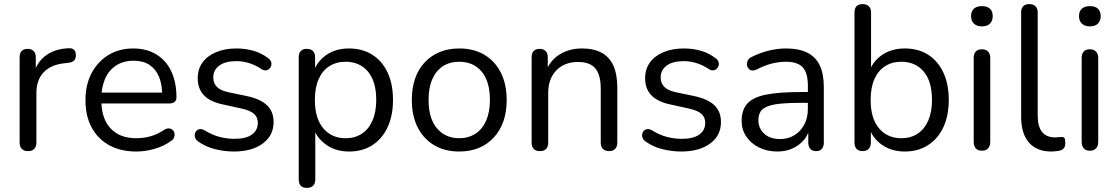

<svg xmlns="http://www.w3.org/2000/svg" viewBox="-20 -732 5466 939"><path d="M117 7Q97 7 86.5 -4Q76 -15 76 -35V-452Q76 -472 86 -482.5Q96 -493 115 -493Q134 -493 144.5 -482.5Q155 -472 155 -452V-371H145Q161 -430 206 -462Q251 -494 317 -496Q332 -497 341 -489.5Q350 -482 351 -464Q352 -447 343 -437Q334 -427 315 -425L299 -423Q231 -417 194.5 -379.5Q158 -342 158 -277V-35Q158 -15 147.5 -4Q137 7 117 7Z M647 9Q570 9 514.5 -21.5Q459 -52 428.5 -108Q398 -164 398 -242Q398 -318 428 -374.5Q458 -431 510.5 -463Q563 -495 632 -495Q681 -495 720 -478.5Q759 -462 786.5 -431Q814 -400 828.5 -356Q843 -312 843 -257Q843 -241 834 -233.5Q825 -226 808 -226H476Q480 -147 521 -104Q565 -56 647 -56Q681 -56 714.5 -65Q748 -74 780 -95Q793 -104 804 -104Q805 -104 811 -103.5Q817 -103 824 -96.5Q831 -90 832.5 -83.5Q834 -77 834 -74Q834 -67 830.5 -58Q827 -49 814 -41Q781 -17 736 -4Q691 9 647 9ZM757 -358Q741 -395 710.5 -415Q680 -435 634 -435Q583 -435 547.5 -411.5Q512 -388 494 -347Q481 -316 477 -279H773Q771 -325 757 -358Z M1124 9Q1079 9 1033.5 -2Q988 -13 949 -40Q939 -47 935 -56.5Q931 -66 932.5 -75.5Q934 -85 940.5 -92Q947 -99 956.5 -100.5Q966 -102 978 -96Q1017 -72 1053.5 -62.5Q1090 -53 1126 -53Q1183 -53 1212 -74Q1241 -95 1241 -131Q1241 -159 1222 -175.5Q1203 -192 1162 -201L1071 -221Q1008 -234 977.5 -266Q947 -298 947 -349Q947 -394 970.5 -426.5Q994 -459 1037 -477Q1080 -495 1137 -495Q1181 -495 1220.5 -483.5Q1260 -472 1292 -447Q1302 -440 1305.5 -430.5Q1309 -421 1306.5 -411.5Q1304 -402 1297 -395.5Q1290 -389 1280 -388Q1270 -387 1259 -394Q1229 -414 1198 -423.5Q1167 -433 1137 -433Q1081 -433 1052 -411Q1023 -389 1023 -353Q1023 -325 1041 -307Q1059 -289 1097 -281L1188 -262Q1253 -248 1285.5 -217.5Q1318 -187 1318 -135Q1318 -69 1265 -30Q1212 9 1124 9Z M1670 -56Q1716 -56 1749.5 -78Q1783 -100 1801.5 -142Q1820 -184 1820 -243Q1820 -334 1779.5 -382Q1739 -430 1670 -430Q1625 -430 1591 -408.5Q1557 -387 1538.5 -345.5Q1520 -304 1520 -243Q1520 -153 1561 -104.5Q1602 -56 1670 -56ZM1481 187Q1461 187 1451 176.5Q1441 166 1441 146V-452Q1441 -472 1451 -482.5Q1461 -493 1480 -493Q1500 -493 1510.5 -482.5Q1521 -472 1521 -452V-400Q1539 -437 1574 -462Q1621 -495 1687 -495Q1752 -495 1800.5 -464.5Q1849 -434 1875.5 -377.5Q1902 -321 1902 -243Q1902 -166 1875.5 -109.5Q1849 -53 1801 -22Q1753 9 1687 9Q1621 9 1574 -25Q1540 -49 1522 -84V146Q1522 166 1511 176.5Q1500 187 1481 187Z M2226 9Q2155 9 2103 -22Q2051 -53 2022.5 -109.5Q1994 -166 1994 -243Q1994 -301 2010 -347.5Q2026 -394 2057 -427Q2088 -460 2130.5 -477.5Q2173 -495 2226 -495Q2297 -495 2349 -464Q2401 -433 2429.5 -376.5Q2458 -320 2458 -243Q2458 -185 2442 -139Q2426 -93 2395 -59.5Q2364 -26 2321.5 -8.5Q2279 9 2226 9ZM2226 -56Q2271 -56 2305 -78Q2339 -100 2357.5 -142Q2376 -184 2376 -243Q2376 -334 2335.5 -382Q2295 -430 2226 -430Q2180 -430 2146.5 -408.5Q2113 -387 2094.5 -345.5Q2076 -304 2076 -243Q2076 -153 2117 -104.5Q2158 -56 2226 -56Z M2620 7Q2600 7 2590 -4Q2580 -15 2580 -35V-452Q2580 -472 2590 -482.5Q2600 -493 2619 -493Q2638 -493 2648.5 -482.5Q2659 -472 2659 -452V-366L2648 -378Q2669 -436 2716.5 -465.5Q2764 -495 2826 -495Q2884 -495 2922.5 -474Q2961 -453 2980 -410.5Q2999 -368 2999 -303V-35Q2999 -15 2988.5 -4Q2978 7 2959 7Q2939 7 2928.5 -4Q2918 -15 2918 -35V-298Q2918 -366 2891.5 -397.5Q2865 -429 2807 -429Q2740 -429 2700.5 -387.5Q2661 -346 2661 -277V-35Q2661 7 2620 7Z M3312 9Q3267 9 3221.5 -2Q3176 -13 3137 -40Q3127 -47 3123 -56.5Q3119 -66 3120.5 -75.5Q3122 -85 3128.5 -92Q3135 -99 3144.5 -100.5Q3154 -102 3166 -96Q3205 -72 3241.5 -62.5Q3278 -53 3314 -53Q3371 -53 3400 -74Q3429 -95 3429 -131Q3429 -159 3410 -175.5Q3391 -192 3350 -201L3259 -221Q3196 -234 3165.5 -266Q3135 -298 3135 -349Q3135 -394 3158.5 -426.5Q3182 -459 3225 -477Q3268 -495 3325 -495Q3369 -495 3408.5 -483.5Q3448 -472 3480 -447Q3490 -440 3493.5 -430.5Q3497 -421 3494.5 -411.5Q3492 -402 3485 -395.5Q3478 -389 3468 -388Q3458 -387 3447 -394Q3417 -414 3386 -423.5Q3355 -433 3325 -433Q3269 -433 3240 -411Q3211 -389 3211 -353Q3211 -325 3229 -307Q3247 -289 3285 -281L3376 -262Q3441 -248 3473.5 -217.5Q3506 -187 3506 -135Q3506 -69 3453 -30Q3400 9 3312 9Z M3782 9Q3732 9 3692.5 -10.5Q3653 -30 3630 -64Q3607 -98 3607 -140Q3607 -194 3634.5 -225Q3662 -256 3725.5 -269Q3789 -282 3899 -282H3931V-313Q3931 -375 3906 -402.5Q3881 -430 3824 -430Q3789 -430 3754 -421Q3719 -412 3680 -392Q3670 -387 3662 -387Q3659 -387 3652.5 -388.5Q3646 -390 3640 -398Q3634 -406 3633.5 -412Q3633 -418 3633 -420Q3633 -429 3638 -438Q3643 -447 3655 -453Q3699 -475 3742 -485Q3785 -495 3824 -495Q3887 -495 3928 -474.5Q3969 -454 3989 -412.5Q4009 -371 4009 -306V-35Q4009 -15 3999.5 -4Q3990 7 3972 7Q3953 7 3943 -4Q3933 -15 3933 -35V-84Q3925 -64 3912 -48Q3889 -21 3856 -6Q3823 9 3782 9ZM3773 -222Q3726 -214 3707.5 -196Q3689 -178 3689 -145Q3689 -104 3717.5 -78Q3746 -52 3795 -52Q3835 -52 3865.5 -71Q3896 -90 3913.5 -123Q3931 -156 3931 -199V-229H3900Q3819 -229 3773 -222Z M4405 9Q4339 9 4291.5 -25Q4244 -59 4228 -116L4239 -127V-35Q4239 -15 4228.5 -4Q4218 7 4199 7Q4179 7 4169 -4Q4159 -15 4159 -35V-671Q4159 -691 4169 -701.5Q4179 -712 4199 -712Q4218 -712 4229 -701.5Q4240 -691 4240 -671V-373H4228Q4245 -429 4292 -462Q4339 -495 4405 -495Q4471 -495 4519 -464.5Q4567 -434 4593.5 -377.5Q4620 -321 4620 -243Q4620 -166 4593.5 -109.5Q4567 -53 4518.5 -22Q4470 9 4405 9ZM4388 -56Q4434 -56 4467.5 -78Q4501 -100 4519.5 -142Q4538 -184 4538 -243Q4538 -334 4497.5 -382Q4457 -430 4388 -430Q4343 -430 4309 -408.5Q4275 -387 4256.5 -345.5Q4238 -304 4238 -243Q4238 -153 4279 -104.5Q4320 -56 4388 -56Z M4782 5Q4762 5 4752 -6.5Q4742 -18 4742 -39V-448Q4742 -469 4752 -480Q4762 -491 4782 -491Q4801 -491 4812 -480Q4823 -469 4823 -448V-39Q4823 -18 4812.5 -6.5Q4802 5 4782 5ZM4782 -603Q4757 -603 4743 -616.5Q4729 -630 4729 -653Q4729 -677 4743 -689.5Q4757 -702 4782 -702Q4808 -702 4821.5 -689.5Q4835 -677 4835 -653Q4835 -630 4821.5 -616.5Q4808 -603 4782 -603Z M5122 9Q5050 9 5012 -35Q4974 -79 4974 -161V-671Q4974 -691 4984 -701.5Q4994 -712 5014 -712Q5033 -712 5044 -701.5Q5055 -691 5055 -671V-167Q5055 -113 5076.5 -86.5Q5098 -60 5140 -60Q5149 -60 5156 -61Q5163 -62 5170 -62Q5181 -63 5185.5 -57Q5190 -51 5190 -33Q5190 -15 5182 -6Q5174 3 5156 6Q5148 7 5139 8Q5130 9 5122 9Z M5310 5Q5290 5 5280 -6.5Q5270 -18 5270 -39V-448Q5270 -469 5280 -480Q5290 -491 5310 -491Q5329 -491 5340 -480Q5351 -469 5351 -448V-39Q5351 -18 5340.5 -6.5Q5330 5 5310 5ZM5310 -603Q5285 -603 5271 -616.5Q5257 -630 5257 -653Q5257 -677 5271 -689.5Q5285 -702 5310 -702Q5336 -702 5349.5 -689.5Q5363 -677 5363 -653Q5363 -630 5349.5 -616.5Q5336 -603 5310 -603Z"/></svg>

Font: Nunito
Style: Regular
Weight: 400
Designer: Vernon Adams
Foundry: Vernon Adams
Version: Version 3.602